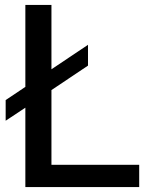

<svg xmlns="http://www.w3.org/2000/svg" viewBox="-20 -760 591 780"><path d="M83 0V-322.5L3 -269.5V-353.5L83 -407V-740H189V-478.5L337.5 -578V-493.5L189 -394V-90.5H545.5V0Z"/></svg>

Font: Encode Sans Md
Style: Regular
Weight: 500
Designer: Multiple Designers
Foundry: Impallari Type
Version: Version 3.002; ttfautohint (v1.8.3) -l 8 -r 50 -G 200 -x 14 